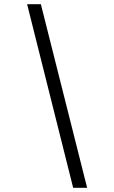

<svg xmlns="http://www.w3.org/2000/svg" viewBox="-20 -780 548 921"><path d="M331 121H398L176 -760H110Z"/></svg>

Font: Noto Serif Devanagari SemiBold
Style: Regular
Weight: 600
Designer: Universal Thirst, Indian Type Foundry and the Monotype Design Team
Foundry: Monotype Imaging Inc.
Version: Version 2.004